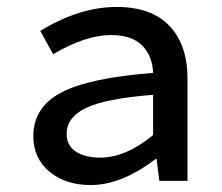

<svg xmlns="http://www.w3.org/2000/svg" viewBox="-20 -521 639 553"><path d="M241 12Q169 12 122.5 -26.5Q76 -65 76 -129Q76 -212 156.5 -254.5Q237 -297 421 -311Q419 -360 389.5 -390Q360 -420 299 -420Q227 -420 133 -365L96 -432Q209 -501 316 -501Q416 -501 468 -446.5Q520 -392 520 -294V0H439L431 -63H428Q330 12 241 12ZM269 -67Q342 -67 421 -132V-248Q283 -237 227.5 -210Q172 -183 172 -136Q172 -101 199 -84Q226 -67 269 -67Z"/></svg>

Font: Source Code Pro Medium
Style: Regular
Weight: 500
Monospace: yes
Designer: Paul D. Hunt, Teo Tuominen
Foundry: Adobe Systems Incorporated
Version: Version 2.030;PS 1.0;hotconv 16.6.51;makeotf.lib2.5.65220